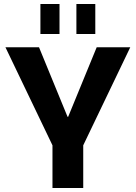

<svg xmlns="http://www.w3.org/2000/svg" viewBox="-20 -935 675 955"><path d="M7 -700H174L316 -354H319L461 -700H628L392 -208H243ZM241 -271H394V0H241ZM276 -915V-766H181V-915ZM454 -915V-766H360V-915Z"/></svg>

Font: Pathway Extreme 72pt
Style: Bold
Weight: 700
Designer: Eduardo Rodriguez Tunni
Foundry: Eduardo Rodriguez Tunni
Version: Version 1.001;gftools[0.9.26]